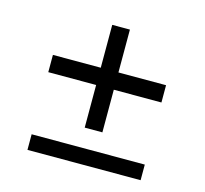

<svg xmlns="http://www.w3.org/2000/svg" viewBox="-85 -653 794 743"><g transform="rotate(15 311.5 -281.0)"><path d="M85 -385.5H538.3V-316.3H85ZM85 -67.5H538.3V-5H85ZM276.7 -557.2H347.5V-145.5H276.7Z"/></g></svg>

Font: Oak Sans Light
Style: Regular
Weight: 400
Designer: Erik Kennedy, Walven
Foundry: Erik Kennedy, Walven
Version: Version 1.100;Glyphs 3.1.2 (3151)